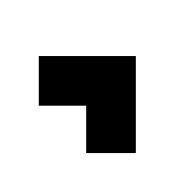

<svg xmlns="http://www.w3.org/2000/svg" viewBox="-148 -711 722 722"><g transform="rotate(-45 212.5 -350.0)"><path d="M425 -350 167 -92 35 -224 161 -350 35 -476 167 -608Z"/></g></svg>

Font: Clickuper
Style: Bold
Weight: 700
Designer: Denis Ignatov
Foundry: Denis Ignatov
Version: Version 1.10 April 16, 2021